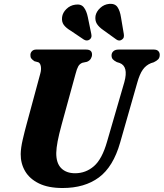

<svg xmlns="http://www.w3.org/2000/svg" viewBox="-20 -955 842 988"><path d="M531 -226.5 620 -533Q642 -613.5 595.5 -631L581 -635.5Q565.5 -643.5 559.8 -650.8Q554 -658 554 -670Q554 -682.5 563.2 -691.2Q572.5 -700 590.5 -700H771.5Q787 -700 794.5 -692.2Q802 -684.5 802 -673Q802 -658 794 -649.8Q786 -641.5 771 -634.5L757 -630Q731 -619.5 714.8 -596.5Q698.5 -573.5 686 -528.5L598 -220.5Q562.5 -96.5 489 -42Q415.5 12.5 302 12.5Q228.5 12.5 180.5 -11Q132.5 -34.5 109.2 -74.2Q86 -114 86.5 -162.5Q87 -194 97 -237Q107 -280 116.5 -314.5L187.5 -577Q193 -597 190.2 -613.2Q187.5 -629.5 177.5 -634.5L157 -640Q145.5 -648 140.8 -654.5Q136 -661 136.5 -672.5Q136.5 -683.5 144.5 -691.8Q152.5 -700 166 -700H422.5Q454 -700 453.5 -674Q453.5 -663 447.2 -652.8Q441 -642.5 427.5 -637L404 -632Q390 -626.5 382.8 -613.8Q375.5 -601 369 -575.5L297.5 -315Q283 -262 276.5 -227.5Q270 -193 269.5 -168Q269 -115.5 295 -89.5Q321 -63.5 366.5 -63.5Q421.5 -63.5 463.5 -100Q505.5 -136.5 531 -226.5ZM602.5 -866.5 617 -780.5Q618.5 -772 617 -764.5Q615.5 -757 608 -751.5Q593.5 -741 578.5 -752L512.5 -799.5Q489 -815.5 478.5 -832.5Q468 -849.5 471.5 -873.5Q476 -896 495.8 -914.2Q515.5 -932.5 542 -935Q571.5 -937.5 584.5 -918.5Q597.5 -899.5 602.5 -866.5ZM432 -866.5 449.5 -781.5Q451.5 -773 450.5 -765.8Q449.5 -758.5 442.5 -752.5Q428.5 -741.5 412 -751L344.5 -796.5Q320 -811 308.2 -827Q296.5 -843 299.5 -867Q302.5 -890 321.8 -908.8Q341 -927.5 367.5 -931Q397 -935.5 411.2 -917.2Q425.5 -899 432 -866.5Z"/></svg>

Font: Fraunces 72pt Soft
Style: Bold Italic
Weight: 700
Italic angle: -16°
Version: Version 1.000;[b76b70a41]